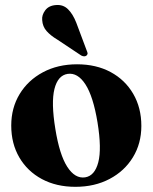

<svg xmlns="http://www.w3.org/2000/svg" viewBox="-20 -728 604 760"><path d="M285 -473.5Q360.5 -473.5 417.8 -442.8Q475 -412 507.2 -356.8Q539.5 -301.5 539.5 -229.5Q539.5 -160 506.2 -105.5Q473 -51 414 -19.8Q355 11.5 278.5 11.5Q203 11.5 145.8 -19.2Q88.5 -50 56.5 -104.8Q24.5 -159.5 24.5 -231Q24.5 -301 57.8 -355.8Q91 -410.5 150 -442Q209 -473.5 285 -473.5ZM317 -26Q355 -32 369 -85.5Q383 -139 366 -243.5Q349 -346.5 318.2 -394Q287.5 -441.5 247.5 -435.5Q209 -429.5 195.5 -375.8Q182 -322 199 -218Q215.5 -115.5 246.2 -67.8Q277 -20 317 -26ZM282 -638 323 -528.5Q325.5 -523 326.5 -518.2Q327.5 -513.5 323.5 -509Q315.5 -501.5 302 -508L206.5 -571.5Q180.5 -587 164.5 -605Q148.5 -623 147 -648.5Q145 -668.5 159 -687.2Q173 -706 201.5 -708Q230 -710.5 249.2 -691.5Q268.5 -672.5 282 -638Z"/></svg>

Font: Fraunces 72pt
Style: Bold
Weight: 700
Version: Version 1.000;[b76b70a41]